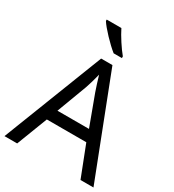

<svg xmlns="http://www.w3.org/2000/svg" viewBox="-221 -1068 1080 1192"><g transform="rotate(30 319.5 -472.0)"><path d="M293 -944H188V-934C211 -897 284 -820 330 -784H389V-796C358 -833 315 -899 293 -944ZM545 0H638L360 -717H279L0 0H91L176 -221H459ZM352 -517 432 -301H206L287 -517C295 -540 308 -583 318 -624C325 -599 346 -533 352 -517Z"/></g></svg>

Font: Noto Sans Kayah Li
Style: Regular
Weight: 400
Designer: Monotype Design Team, Sérgio Martins
Foundry: Monotype Imaging Inc.
Version: Version 2.002